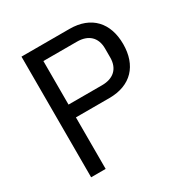

<svg xmlns="http://www.w3.org/2000/svg" viewBox="-161 -830 928 962"><g transform="rotate(-30 303.0 -349.0)"><path d="M93 0H177V-298H371C496 -298 566 -375 566 -498C566 -621 496 -698 371 -698H93ZM177 -372V-624H371C437 -624 476 -588 476 -524V-472C476 -408 437 -372 371 -372Z"/></g></svg>

Font: Braiins Sans
Style: Regular
Weight: 400
Designer: Mike Abbink, Paul van der Laan, Pieter van Rosmalen, Jiri Chlebus, Lubos Buracinsky
Foundry: Bold Monday, Sudetype
Version: Version 1.000;hotconv 1.0.109;makeotfexe 2.5.65596